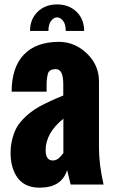

<svg xmlns="http://www.w3.org/2000/svg" viewBox="-20 -843 517 877"><path d="M269 -460.4Q268.6 -527.3 235.4 -527.3Q205.1 -527.3 199.2 -507.3Q193.4 -487.3 192.9 -460.4V-424.3H33.2Q33.2 -534.2 88.4 -592.8Q143.6 -651.4 248.5 -651.9Q321.8 -651.9 377 -598.6Q432.1 -545.4 432.1 -472.2V-169.4Q432.1 -90.8 453.1 0H302.7L286.6 -65.9Q261.2 14.2 161.6 14.2Q61.5 14.6 35.2 -85.9Q28.3 -112.3 28.3 -144Q28.3 -175.3 35.2 -203.6Q42 -232.4 52.7 -253.9Q63.5 -275.4 82 -295.4Q117.2 -333 162.1 -357.4Q207.5 -381.8 269 -406.7ZM188.5 -157.2Q188.5 -109.9 221.7 -109.9Q240.2 -109.9 256.3 -127.9Q260.7 -132.8 269.5 -144V-300.8Q188.5 -235.4 188.5 -157.2ZM201.2 -701.7H117.2Q117.2 -755.4 151.9 -789.1Q186.5 -822.8 240.7 -822.8Q294.9 -822.8 329.6 -789.1Q364.3 -755.4 364.3 -701.7H280.3Q280.3 -733.4 267.6 -748.5Q254.9 -763.7 240.7 -763.7Q226.6 -763.7 213.9 -748.5Q201.2 -733.4 201.2 -701.7Z"/></svg>

Font: Oswald-Bold
Style: Bold
Weight: 700
Designer: vernon adams
Foundry: vernon adams
Version: Version 2.002; ttfautohint (v0.92.18-e454-dirty) -l 8 -r 50 